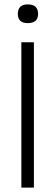

<svg xmlns="http://www.w3.org/2000/svg" viewBox="-20 -852 251 872"><path d="M77 0V-660H134V0ZM106 -747Q61 -747 61 -789Q61 -832 106 -832Q153 -832 153 -789Q153 -747 106 -747Z"/></svg>

Font: Bricolage Grotesque 10pt Condensed ExtraLight
Style: Regular
Weight: 200
Width: 3
Designer: Mathieu Triay
Foundry: Atelier Triay
Version: Version 1.000; ttfautohint (v1.8.4.7-5d5b);gftools[0.9.32]